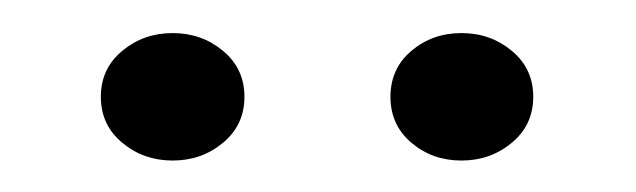

<svg xmlns="http://www.w3.org/2000/svg" viewBox="-20 -764 394 119"><path d="M87 -664.5Q69 -664.5 55.8 -675.5Q42.5 -686.5 42.5 -704Q42.5 -721.5 55.8 -732.5Q69 -743.5 87 -743.5Q105 -743.5 118.2 -732.5Q131.5 -721.5 131.5 -704Q131.5 -686.5 118.2 -675.5Q105 -664.5 87 -664.5ZM266 -664.5Q248 -664.5 235 -675.5Q222 -686.5 222 -704Q222 -721.5 235 -732.5Q248 -743.5 266 -743.5Q284 -743.5 297.2 -732.5Q310.5 -721.5 310.5 -704Q310.5 -686.5 297.2 -675.5Q284 -664.5 266 -664.5Z"/></svg>

Font: Epilogue Light
Style: Regular
Weight: 300
Designer: Tyler Finck
Foundry: Etcetera Type Co
Version: Version 2.111; ttfautohint (v1.8.3)